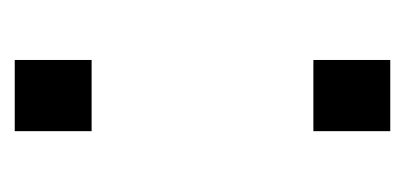

<svg xmlns="http://www.w3.org/2000/svg" viewBox="-168 -394 562 267"><g transform="rotate(90 113.5 -261.0)"><path d="M63.9 -522.2H162.9V-415.3H63.9ZM63.9 -106.9H162.9V0H63.9Z"/></g></svg>

Font: Puralecka Narrow
Style: Regular
Weight: 400
Designer: Hector Gatti, Marcela Romero, Pablo Cosgaya and Nicolas Silva
Version: Version 1.004;PS 001.004;hotconv 1.0.70;makeotf.lib2.5.58329